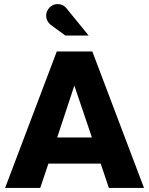

<svg xmlns="http://www.w3.org/2000/svg" viewBox="-20 -920 730 940"><path d="M262 -900Q288 -900 304 -881L414 -746H300Q230 -798 225 -801Q206 -820 206 -843Q206 -866 222.5 -883Q239 -900 262 -900ZM260 -247H430L344 -501ZM5 0 258 -668H432L685 0H513L473 -119H217L177 0Z"/></svg>

Font: Atkinson Hyperlegible Pro
Style: Bold
Weight: 700
Designer: Elliott Scott, Megan Eiswerth, Linus Boman, Theodore Petrosky, Jacob Perez
Foundry: Braille Institute
Version: Version 1.5.1